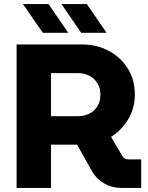

<svg xmlns="http://www.w3.org/2000/svg" viewBox="-20 -917 724 937"><path d="M61 0V-700H381Q452 -700 510.5 -669Q569 -638 603.5 -583Q638 -528 638 -456Q638 -389 606 -335.5Q574 -282 522 -249L578 -154Q583 -147 589.5 -143Q596 -139 607 -139H669V0H571Q526 0 489 -21.5Q452 -43 431 -78L356 -211Q349 -211 341.5 -211Q334 -211 326 -211H229V0ZM229 -350H362Q391 -350 416 -362.5Q441 -375 455.5 -398.5Q470 -422 470 -455Q470 -488 455 -511.5Q440 -535 415.5 -547.5Q391 -560 362 -560H229ZM376 -757 280 -897H404L500 -757ZM189 -757 92 -897H217L313 -757Z"/></svg>

Font: MuseoModerno Thin
Style: Bold
Weight: 700
Version: Version 1.003